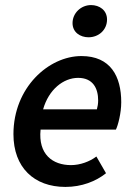

<svg xmlns="http://www.w3.org/2000/svg" viewBox="-20 -725 529 757"><path d="M238 12C302 12 358 -10 398 -42L360 -108C334 -88 296 -74 260 -74C188 -74 130 -116 140 -214H437C445 -230 458 -278 458 -322C458 -424 416 -504 301 -504C172 -504 33 -380 33 -196C33 -65 114 12 238 12ZM150 -294C172 -372 230 -418 288 -418C347 -418 367 -376 367 -329C367 -316 365 -305 362 -294ZM329 -578C369 -578 402 -607 402 -648C402 -685 372 -705 339 -705C299 -705 266 -673 266 -634C266 -597 297 -578 329 -578Z"/></svg>

Font: Source Sans Pro Semibold
Style: Italic
Weight: 600
Italic angle: -11°
Designer: Paul D. Hunt
Foundry: Adobe Systems Incorporated
Version: Version 3.006;hotconv 1.0.111;makeotfexe 2.5.65597